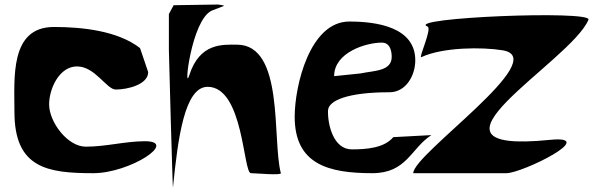

<svg xmlns="http://www.w3.org/2000/svg" viewBox="-20 -764 2651 847"><path d="M597.7 -552C499 -628.5 341.7 -645 217.7 -645C22 -645 43.7 -417.9 43.7 -270C43.7 -21.5 190.6 0 391.7 0C553.7 0 771.3 -142.4 616.7 -141C529.2 -140.2 447.1 -117 358.7 -117C276.7 -117 196.7 -227.2 196.7 -303C196.7 -373.2 241.7 -471 319.7 -471C399.7 -471 450.2 -369 490.7 -369C542.1 -369 633.7 -390.8 633.7 -446Z M1025 -567C962.7 -567 861 -576 815 -432C788.5 -348.9 823.8 -675.8 914 -717C919.5 -719.5 968 -738 968 -738C968 -741.1 941 -744 941 -744L746 -741L725 -702V-543C725 -527.4 741.7 76 743 63C765 -156 794.4 -381 896 -381C1054.9 -381 1052.3 0 1087 0C1106.8 0 1221.9 10.7 1219 0C1179.7 -147.3 1236.2 -567 1025 -567Z M1454 -428C1454 -533.2 1595.5 -576 1664 -576C1698.1 -576 1707.1 -545.3 1708 -516C1710 -449 1631 -453 1570 -440ZM1698 -357C1771.6 -357 1812 -431.9 1812 -498C1812 -645.3 1640 -669 1521 -669C1346.7 -669 1280 -385.7 1280 -249C1280 -38.7 1429.6 0 1622 0C1775 0 1792 -109.2 1883 -168L1715 -159C1674.7 -110.7 1595.6 -105 1532 -105C1451 -105 1425.2 -213.9 1427 -276C1428.3 -321.5 1516.5 -357 1698 -357Z M1866 -647C1887.7 -638.5 1824 -505 1839 -512C1933.8 -556.2 2108 -557 2198 -542C2416.5 -505.6 1803 -85.1 1803 0H2214C2283.8 0 2627.4 -169.3 2406 -147C1752 -81 2499 -491 2576 -677C2593.8 -719.9 1766 -686 1866 -647Z"/></svg>

Font: Rocketfuel
Style: Regular
Weight: 400
Designer: Mew Too
Foundry: Cannot Into Space Fonts.
Version: Version 0.27